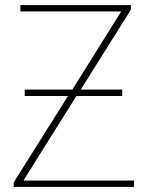

<svg xmlns="http://www.w3.org/2000/svg" viewBox="-20 -734 584 754"><path d="M77 -382H264L456 -689H60V-714H494V-696L297 -382H460V-357H280L72 -25H506V0H34V-18L247 -357H77Z"/></svg>

Font: Noto Sans Display Thin
Style: Regular
Weight: 250
Designer: Monotype Design Team
Foundry: Monotype Imaging Inc.
Version: Version 1.900